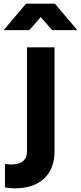

<svg xmlns="http://www.w3.org/2000/svg" viewBox="-92 -804 441 1046"><path d="M-65 217V89Q-49 92 -31 92Q55 92 55 20V-546H205V20Q205 116 148 169Q91 222 -11 222Q-43 222 -65 217ZM50 -784H207L329 -640H192L130 -711L68 -640H-72Z"/></svg>

Font: Evergrow Sans 
Style: ExtraBold
Weight: 800
Foundry: 10Web
Version: Version 1.000